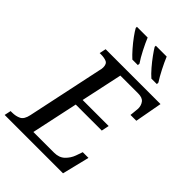

<svg xmlns="http://www.w3.org/2000/svg" viewBox="-291 -1054 1163 1163"><g transform="rotate(45 290.5 -472.0)"><path d="M-20 0 -11 -42H1Q34 -42 58 -54Q82 -66 91 -109L194 -595Q199 -612 199 -625Q199 -656 180 -664Q161 -672 134 -672H122L131 -714H601L569 -539H519Q520 -544 521 -557Q522 -570 523.5 -583Q525 -596 525 -599Q525 -626 510.5 -645Q496 -664 460 -664H307L250 -398H473L463 -349H240L176 -50H353Q396 -50 421.5 -74.5Q447 -99 459 -132L474 -175H523L480 0ZM453 -784Q432 -802 407.5 -830.5Q383 -859 362 -888Q341 -917 331 -934V-944H424Q438 -910 459.5 -868Q481 -826 500 -797V-784ZM290 -784Q270 -802 245 -830.5Q220 -859 199 -888Q178 -917 169 -934V-944H261Q275 -910 296.5 -868Q318 -826 338 -797L337 -784Z"/></g></svg>

Font: Noto Serif SemiCondensed
Style: Italic
Weight: 400
Width: 4
Italic angle: -12°
Designer: Monotype Design Team
Foundry: Monotype Imaging Inc.
Version: Version 2.013